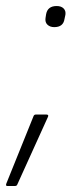

<svg xmlns="http://www.w3.org/2000/svg" viewBox="-48 -476 271 637"><path d="M132 -386Q118 -386 109.5 -394Q101 -402 103 -416L105 -429Q110 -456 140 -456Q155 -456 163 -448Q171 -440 169 -427L166 -413Q162 -386 132 -386ZM-24 141Q-30 141 -27 133L63 -90Q65 -96 71 -96H106Q110 -96 111.5 -94Q113 -92 111 -88L9 137Q7 141 2 141Z"/></svg>

Font: Sofia Sans Semi Condensed ExtraLight
Style: Italic
Weight: 250
Italic angle: -9°
Version: Version 4.100